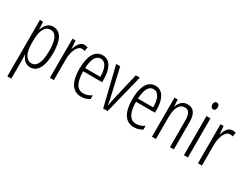

<svg xmlns="http://www.w3.org/2000/svg" viewBox="-86 -1431 2912 2263"><g transform="rotate(30 1370.5 -299.0)"><path d="M246 -593C179 -593 143 -548 120 -485H116L111 -583H68V185H122V-70C122 -96 120 -121 119 -141H122C141 -88 181 -41 247 -41C342 -41 400 -135 400 -321C400 -503 346 -593 246 -593ZM236 -546C313 -546 346 -467 346 -320C346 -154 301 -89 236 -89C165 -89 122 -162 122 -293V-340C122 -468 162 -546 236 -546Z M672 -592C615 -592 583 -536 564 -478H561L553 -583H511V-51H565V-330C564 -434 604 -537 669 -537C683 -537 697 -534 707 -529L717 -583C702 -590 686 -592 672 -592Z M919 -593C812 -593 759 -489 759 -316C759 -153 812 -41 938 -41C981 -41 1019 -53 1052 -74V-125C1015 -100 979 -88 942 -88C855 -88 813 -166 812 -314H1070V-356C1070 -483 1027 -593 919 -593ZM919 -547C991 -547 1021 -461 1020 -358H813C819 -486 857 -547 919 -547Z M1236 -51H1296L1428 -583H1373L1290 -226C1280 -185 1273 -147 1268 -115H1264C1258 -158 1249 -198 1240 -236L1161 -583H1106Z M1638 -593C1531 -593 1478 -489 1478 -316C1478 -153 1531 -41 1657 -41C1700 -41 1738 -53 1771 -74V-125C1734 -100 1698 -88 1661 -88C1574 -88 1532 -166 1531 -314H1789V-356C1789 -483 1746 -593 1638 -593ZM1638 -547C1710 -547 1740 -461 1739 -358H1532C1538 -486 1576 -547 1638 -547Z M2076 -593C2010 -593 1970 -547 1951 -491H1948L1943 -583H1900V-51H1954V-346C1954 -482 1997 -545 2067 -545C2118 -545 2145 -503 2145 -408V-51H2198V-421C2198 -539 2155 -593 2076 -593Z M2363 -783C2338 -783 2326 -764 2326 -737C2326 -710 2339 -691 2363 -691C2386 -691 2399 -709 2399 -737C2399 -764 2388 -783 2363 -783ZM2389 -583H2335V-51H2389Z M2687 -592C2630 -592 2598 -536 2579 -478H2576L2568 -583H2526V-51H2580V-330C2579 -434 2619 -537 2684 -537C2698 -537 2712 -534 2722 -529L2732 -583C2717 -590 2701 -592 2687 -592Z"/></g></svg>

Font: Noto Sans Tamil UI ExtraCondensed Light
Style: Regular
Weight: 300
Width: 2
Designer: Jelle Bosma - Monotype Design Team
Foundry: Monotype Imaging Inc.
Version: Version 2.004